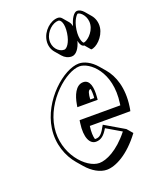

<svg xmlns="http://www.w3.org/2000/svg" viewBox="-154 -876 802 1008"><g transform="rotate(-20 247.0 -372.0)"><path d="M486 -200.2C487.8 -206.2 489.4 -217.2 490.4 -224.2C505 -325.6 477.9 -399 439.5 -443.9L412.3 -475.7C382.5 -510.5 346 -528 317 -528C232.2 -528 89.4 -406 67.8 -256C55.7 -172.1 84.5 -96.8 127.1 -47L154.4 -15.2C187.5 23.5 228.9 46.8 266 46.8C314.1 46.8 389.7 9.8 461.7 -87.2L434.5 -119L325.5 -183C300.7 -137 288.6 -126 264.6 -126C263.5 -126 262.3 -126.1 261.2 -126.3C256.3 -143 254.8 -167 259.5 -200.2ZM403.4 -791C385.3 -791 366 -761.9 355.9 -722.2C353.6 -733.3 349.7 -742.4 344.2 -748.8L317 -780.6C311.4 -787.2 304 -791 294.9 -791C253.9 -791 207 -750 199.6 -699C195.7 -672.1 203.6 -648 218 -631.2L245.2 -599.4C258.1 -584.3 276.2 -575.2 295.6 -575.2C320.7 -575.2 341 -603.7 351.3 -642.7C353.5 -630.3 357.5 -620.4 362.8 -614.2C366.8 -609.6 371.5 -607 376.9 -607L404.1 -575.2C432 -575.2 478.9 -616.2 486.3 -667.2C490.5 -696.5 480.7 -722.5 466.3 -739.3L439.1 -771.2C428.4 -783.6 415.3 -791 403.4 -791ZM329.8 -381.2C332.5 -368 333.2 -350.9 331.5 -330H309.1C311.2 -358.3 314.9 -381.2 329.8 -381.2ZM292.7 -776C306.7 -776 321.5 -750.8 314 -699C306.5 -647.2 284.5 -622 270.5 -622C239.1 -622 208.3 -655.5 214.6 -699C220.9 -742.5 261.3 -776 292.7 -776ZM401.3 -776C417.3 -776 450.5 -743.8 444 -699C437.6 -654.2 395.2 -622 379.1 -622C375.7 -622 358.6 -645.4 366.4 -699C374 -752.2 397.8 -776 401.3 -776ZM446.9 -247H219.5L217.4 -232.9C217.3 -231.9 217.5 -233 217.3 -232C205.8 -152.1 228.6 -111 262.4 -111C290.9 -111 309.7 -127.3 330 -161.9L412.5 -113.4C345.8 -29.2 279.6 0 240.9 0C167.5 0 62.3 -113.7 82.8 -256C103.4 -399.3 241.5 -513 314.8 -513C369.9 -513 473.3 -430.1 448.2 -256C447.9 -253.6 447.1 -248.5 446.9 -247ZM231.7 -315H345.3L346.6 -330.9C350.9 -383.4 342.4 -428 304.7 -428C262.5 -428 242 -375.6 234.3 -330.4Z"/></g></svg>

Font: Blink
Style: 3DObl
Weight: 400
Designer: Mew Too
Foundry: Cannot Into Space Fonts
Version: Version 001.000